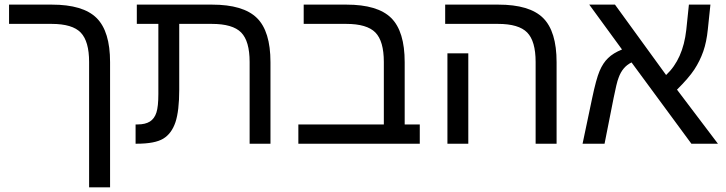

<svg xmlns="http://www.w3.org/2000/svg" viewBox="-20 -619 3125 827"><path d="M454.1 -351.1V188H363.8V-352.1Q363.8 -440.9 327.9 -478.5Q292 -516.1 202.1 -516.1H19V-599.1H203.1Q337.9 -599.1 396 -541.5Q454.1 -483.9 454.1 -351.1Z M735.8 -92.8Q719.2 -43.5 683.1 -21.7Q647 0 569.3 0H564V-83H572.3Q606 -83 626 -95.7Q645.5 -108.4 653.8 -134.5Q662.1 -160.6 662.1 -213.9V-516.1H569.3V-599.1H893.1Q1027.8 -599.1 1086.4 -541.7Q1145 -484.4 1145 -351.1V0H1055.2V-352.1Q1055.2 -441.9 1018.8 -479Q982.4 -516.1 892.1 -516.1H752V-231.9Q752 -142.1 735.8 -92.8Z M1788.1 -83V0H1265.1V-83H1633.3V-352.1Q1633.3 -441.9 1596.9 -479Q1560.5 -516.1 1471.2 -516.1H1288.1V-599.1H1472.2Q1606.9 -599.1 1665 -541.5Q1723.1 -483.9 1723.1 -351.1V-83Z M2377.4 -351.1V0H2287.1V-352.1Q2287.1 -441.9 2250.7 -479Q2214.4 -516.1 2125 -516.1H1897.5V-599.1H2126.5Q2261.2 -599.1 2319.3 -541.5Q2377.4 -483.9 2377.4 -351.1ZM1997.1 -389.2V0H1907.2V-389.2Z M2623 -196.8 2584 0H2489.3L2530.3 -194.8Q2547.9 -278.8 2562.5 -313Q2577.1 -347.7 2599.4 -369.1Q2621.6 -390.6 2659.2 -405.8L2518.1 -599.1H2628.9L2849.1 -295.9Q2921.9 -363.8 2936 -490.2L2947.3 -599.1H3040L3028.8 -492.2Q3023.4 -438.5 3009.3 -397.9Q2994.6 -356 2970.5 -319.3Q2946.3 -282.7 2896 -232.9L3072.3 0H2958L2700.2 -350.1Q2661.1 -331.1 2644.5 -284.2Q2639.6 -272 2634.5 -250Q2629.4 -228 2623 -196.8Z"/></svg>

Font: Arimo Nerd Font
Style: Regular
Weight: 400
Designer: Steve Matteson
Foundry: Monotype Imaging Inc.
Version: Version 1.33;Nerd Fonts 3.2.1